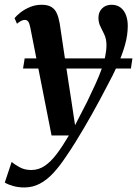

<svg xmlns="http://www.w3.org/2000/svg" viewBox="-60 -558 588 825"><path d="M70 -440.5Q66.5 -458.5 61 -465.5Q55.5 -472.5 47 -472.5Q38.5 -472.5 30.5 -468.2Q22.5 -464 13 -456L2.5 -480Q12 -492 29.2 -505.2Q46.5 -518.5 69.5 -528Q92.5 -537.5 119 -537.5Q145 -537.5 160.5 -528.2Q176 -519 184 -501Q192 -483 196.5 -457.5Q202 -421 208.2 -379.2Q214.5 -337.5 221 -293.5Q227.5 -249.5 234.2 -206Q241 -162.5 247 -123L262.5 -20L314 -120Q334.5 -162 350.2 -196.8Q366 -231.5 376.5 -261Q387 -290.5 392.2 -316.2Q397.5 -342 397.5 -365.5Q397 -391 388.5 -409.2Q380 -427.5 371.5 -444.2Q363 -461 363 -481.5Q363 -506.5 378.8 -522Q394.5 -537.5 419 -537.5Q443 -537.5 458.5 -525.2Q474 -513 481.5 -492.5Q489 -472 489 -447Q489 -407 477 -364.5Q465 -322 445 -278Q425 -234 400 -188Q384.5 -158 367.8 -127Q351 -96 333.8 -65.2Q316.5 -34.5 298.5 -4Q280.5 26.5 262.5 55.5Q244.5 84.5 225.5 112Q198 154 170 184.5Q142 215 111.2 231.2Q80.5 247.5 44.5 247.5Q19.5 247.5 -2.5 241.5Q-24.5 235.5 -39.5 226.5L-10 138Q0.5 147 22.8 159.8Q45 172.5 74 172.5Q106 172.5 132.5 154.5Q159 136.5 184 103.2Q209 70 236 24H161.5ZM509 -307 502.5 -263.5H39L46 -307Z"/></svg>

Font: Merriweather 96pt SemiBold
Style: Italic
Weight: 600
Italic angle: -7.8°
Version: Version 2.101